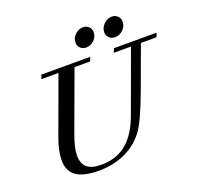

<svg xmlns="http://www.w3.org/2000/svg" viewBox="-145 -1008 1219 1180"><g transform="rotate(-20 464.5 -418.5)"><path d="M680.7 -724.1Q657.2 -724.1 642.3 -738.5Q627.4 -752.9 627.4 -774.9Q627.4 -803.7 650.4 -826.9Q673.3 -850.1 702.6 -850.1Q726.1 -850.1 741.2 -835.4Q756.3 -820.8 756.3 -798.3Q756.3 -769.5 733.6 -746.8Q710.9 -724.1 680.7 -724.1ZM492.2 -725.1Q469.2 -725.1 454.3 -739.5Q439.5 -753.9 439.5 -775.9Q439.5 -804.7 462.4 -826.9Q485.4 -849.1 514.2 -849.1Q537.1 -849.1 552 -835Q566.9 -820.8 566.9 -798.8Q566.9 -770 544.7 -747.6Q522.5 -725.1 492.2 -725.1ZM307.1 13.2Q207.5 13.2 159.9 -20.8Q112.3 -54.7 112.3 -124Q112.3 -186.5 141.6 -265.1L277.8 -636.7H166L175.8 -663.1H495.1L484.9 -636.7H382.8L242.7 -255.9Q210.9 -169.9 210.9 -120.6Q210.9 -66.9 241.2 -41.5Q271.5 -16.1 333 -16.1Q430.2 -16.1 497.1 -69.8Q564 -123.5 605 -234.9L752 -636.7H640.1L649.9 -663.1H929.2L918.9 -636.7H816.9L714.4 -357.9Q648.4 -178.7 604.5 -121.6Q551.3 -53.7 474.6 -20.3Q397.9 13.2 307.1 13.2Z"/></g></svg>

Font: Elstob Medium
Style: Italic
Weight: 500
Italic angle: -20°
Designer: Peter S. Baker
Version: Version 1.015